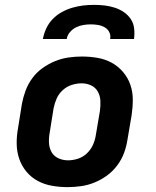

<svg xmlns="http://www.w3.org/2000/svg" viewBox="-20 -760 640 788"><path d="M257 8Q225 8 193.5 2.5Q162 -3 135 -17.5Q108 -32 88.5 -55.5Q69 -79 59 -108Q49 -137 48.5 -169Q48 -201 54 -234L70 -334Q75 -361 85 -388Q95 -415 112.5 -439Q130 -463 154.5 -480.5Q179 -498 206 -509Q233 -520 261 -524Q289 -528 316 -528Q349 -528 380.5 -522.5Q412 -517 438.5 -502.5Q465 -488 485 -464.5Q505 -441 515 -412Q525 -383 525 -351Q525 -319 520 -286L503 -186Q499 -159 489 -132Q479 -105 461 -81Q443 -57 419 -39.5Q395 -22 368 -11Q341 0 313 4Q285 8 257 8ZM259 -102Q279 -102 299.5 -108.5Q320 -115 336 -130Q352 -145 361 -164.5Q370 -184 373 -204L390 -304Q393 -325 392 -346Q391 -367 381.5 -384Q372 -401 354 -409.5Q336 -418 315 -418Q295 -418 274.5 -411.5Q254 -405 237.5 -390Q221 -375 212.5 -355.5Q204 -336 200 -316L184 -216Q180 -195 181 -174Q182 -153 191.5 -136Q201 -119 219.5 -110.5Q238 -102 259 -102ZM156 -600Q160 -622 170 -643.5Q180 -665 196.5 -682Q213 -699 234 -710.5Q255 -722 277.5 -728.5Q300 -735 322 -737.5Q344 -740 366 -740Q388 -740 409.5 -737.5Q431 -735 451 -728.5Q471 -722 488 -710.5Q505 -699 516.5 -682Q528 -665 530.5 -643.5Q533 -622 530 -600H432Q435 -615 428.5 -628Q422 -641 409.5 -648Q397 -655 382.5 -657.5Q368 -660 353 -660Q338 -660 322.5 -657.5Q307 -655 292.5 -648Q278 -641 267 -628Q256 -615 254 -600Z"/></svg>

Font: Iosevka SS04 XBd Ex Obl
Style: Regular
Weight: 800
Width: 7
Italic angle: -9°
Monospace: yes
Designer: Belleve Invis
Foundry: Belleve Invis
Version: Version 19.0.0; ttfautohint (v1.8.4)